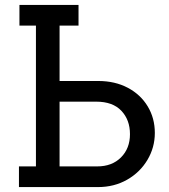

<svg xmlns="http://www.w3.org/2000/svg" viewBox="-20 -760 686 780"><path d="M609 -220Q609 -161 579 -110.5Q549 -60 496.5 -30Q444 0 378 0H57V-84H126V-656H59V-740H299V-656H222V-431H379Q447 -431 499 -403.5Q551 -376 580 -328Q609 -280 609 -220ZM508 -215Q508 -273 473 -310Q438 -347 371 -347H222V-84H375Q435 -84 471.5 -120.5Q508 -157 508 -215Z"/></svg>

Font: Arvo
Style: Regular
Weight: 400
Designer: Anton Koovit (Cyrillic Expansion: Cyreal)
Foundry: Anton Koovit, Yassin Baggar
Version: Version 3.000